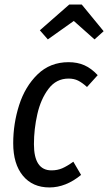

<svg xmlns="http://www.w3.org/2000/svg" viewBox="-20 -811 475 843"><path d="M409 -481 362 -429Q341 -448 323 -457Q305 -466 281 -466Q227 -466 193 -421Q159 -376 144 -310Q129 -244 129 -178Q129 -63 206 -63Q232 -63 253 -72Q274 -81 302 -101L336 -43Q269 12 197 12Q123 12 80.5 -39.5Q38 -91 38 -182Q38 -268 64 -349.5Q90 -431 145 -484.5Q200 -538 281 -538Q320 -538 350.5 -524.5Q381 -511 409 -481ZM190 -638 155 -678 284 -791H339L435 -674L395 -638L304 -719Z"/></svg>

Font: Fira Sans Extra Condensed
Style: Italic
Weight: 400
Width: 3
Italic angle: -8°
Designer: Carrois Corporate & Edenspiekermann AG
Foundry: Carrois Corporate GbR & Edenspiekermann AG
Version: Version 4.203